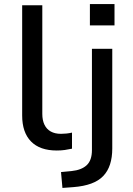

<svg xmlns="http://www.w3.org/2000/svg" viewBox="-20 -731 656 944"><path d="M259 9Q176 9 132.5 -35.5Q89 -80 89 -163V-705H188V-171Q188 -140 198.5 -118Q209 -96 229.5 -84.5Q250 -73 280 -73Q293 -73 307 -74.5Q321 -76 334 -79V0Q316 4 298 6.5Q280 9 259 9ZM422 -606V-711H543V-606ZM287 193 280 115 332 110Q381 105 406.5 81Q432 57 432 7V-491H532V-1Q532 43 521 77Q510 111 487.5 134.5Q465 158 428.5 171.5Q392 185 341 189Z"/></svg>

Font: Nunito Sans 10pt SemiExpanded Medium
Style: Regular
Weight: 500
Width: 6
Designer: Vernon Adams
Foundry: Vernon Adams
Version: Version 3.101;gftools[0.9.27]